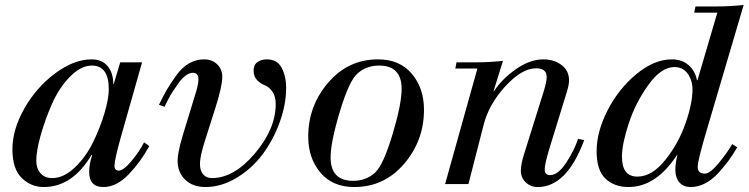

<svg xmlns="http://www.w3.org/2000/svg" viewBox="-20 -741 3014 773"><path d="M464 -490H552L466 -187Q441 -98 441 -74Q441 -54 458 -54Q477 -54 509.5 -93Q542 -132 560 -168L581 -153Q547 -90 498 -39Q449 12 396 12Q339 12 339 -49Q339 -80 351 -116L349 -118Q272 12 156 12Q105 12 67.5 -24.5Q30 -61 30 -140Q30 -220 78.5 -305Q127 -390 202.5 -446Q278 -502 349 -502Q391 -502 413.5 -474.5Q436 -447 436 -403H438ZM126 -94Q126 -63 143 -43.5Q160 -24 190 -24Q236 -24 280.5 -66Q325 -108 354 -167Q383 -226 400.5 -285Q418 -344 418 -382Q418 -477 350 -477Q305 -477 261 -431.5Q217 -386 189 -322Q161 -258 143.5 -195.5Q126 -133 126 -94Z M642 -311 620 -319Q639 -358 651.5 -379.5Q664 -401 688 -435Q712 -469 740.5 -485.5Q769 -502 801 -502Q834 -502 854.5 -482Q875 -462 875 -432Q875 -394 847 -306L804 -171Q785 -110 785 -82Q785 -54 798 -39Q811 -24 833 -24Q922 -24 1006 -123Q1090 -222 1090 -322Q1090 -354 1076 -373Q1062 -392 1045.5 -398Q1029 -404 1015 -418.5Q1001 -433 1001 -457Q1001 -480 1016.5 -491Q1032 -502 1054 -502Q1096 -502 1114 -468Q1132 -434 1132 -387Q1132 -320 1106 -248.5Q1080 -177 1037 -119.5Q994 -62 932.5 -25Q871 12 807 12Q756 12 725.5 -17.5Q695 -47 695 -95Q695 -124 714 -190L764 -354Q779 -399 779 -422Q779 -448 756 -448Q743 -448 728 -437Q713 -426 701 -409.5Q689 -393 676.5 -374Q664 -355 656 -338.5Q648 -322 642 -311Z M1687 -299Q1687 -175 1607 -81.5Q1527 12 1406 12Q1319 12 1270 -46Q1221 -104 1221 -191Q1221 -315 1301.5 -408.5Q1382 -502 1502 -502Q1589 -502 1638 -444Q1687 -386 1687 -299ZM1597 -383Q1597 -477 1506 -477Q1454 -477 1418 -444Q1385 -414 1348 -291Q1311 -168 1311 -107Q1311 -13 1402 -13Q1454 -13 1490 -46Q1523 -76 1560 -199Q1597 -322 1597 -383Z M1772 0 1902 -465H1813L1818 -490H1893Q1949 -490 2005 -496L1967 -374H1969Q2000 -422 2056.5 -462Q2113 -502 2168 -502Q2210 -502 2240.5 -479.5Q2271 -457 2271 -417Q2271 -401 2263 -374L2191 -140Q2173 -80 2173 -59Q2173 -36 2195 -36Q2227 -36 2260.5 -87.5Q2294 -139 2307 -182L2332 -177Q2262 12 2145 12Q2116 12 2096.5 -7Q2077 -26 2077 -53Q2077 -81 2091 -124L2169 -373Q2181 -413 2181 -431Q2181 -466 2138 -466Q2081 -466 2014.5 -393.5Q1948 -321 1927 -238L1866 0Z M2484 -110Q2484 -30 2546 -30Q2605 -30 2658.5 -97Q2712 -164 2740 -244.5Q2768 -325 2768 -381Q2768 -417 2749 -444Q2730 -471 2695 -471Q2642 -471 2590.5 -399.5Q2539 -328 2511.5 -244.5Q2484 -161 2484 -110ZM2928 -161 2948 -148Q2930 -117 2913.5 -94.5Q2897 -72 2872.5 -45Q2848 -18 2819.5 -3Q2791 12 2761 12Q2731 12 2715 -7Q2699 -26 2699 -57Q2699 -83 2707 -116L2705 -118V-116Q2621 12 2510 12Q2454 12 2418 -21.5Q2382 -55 2382 -132Q2382 -211 2426.5 -297.5Q2471 -384 2542.5 -443Q2614 -502 2685 -502Q2726 -502 2752.5 -478.5Q2779 -455 2786 -418H2788L2868 -690H2775L2780 -715H2862Q2918 -715 2974 -721L2825 -216Q2789 -95 2789 -69Q2789 -42 2818 -42Q2839 -42 2874.5 -85.5Q2910 -129 2928 -161Z"/></svg>

Font: Justus
Style: Italic
Weight: 400
Italic angle: -12°
Version: Version 001.001